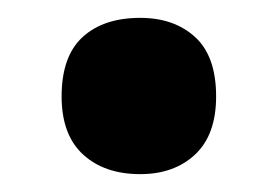

<svg xmlns="http://www.w3.org/2000/svg" viewBox="-20 -183 310 215"><path d="M49 -75Q49 -120 72.5 -141.5Q96 -163 137 -163Q175 -163 198.5 -141.5Q222 -120 222 -75Q222 -32 198.5 -10Q175 12 137 12Q97 12 73 -10Q49 -32 49 -75Z"/></svg>

Font: Noto Sans Armenian Condensed ExtraBold
Style: Regular
Weight: 800
Width: 3
Designer: Monotype Design Team
Foundry: Monotype Imaging Inc.
Version: Version 2.008; ttfautohint (v1.8.4.7-5d5b)